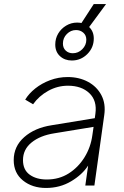

<svg xmlns="http://www.w3.org/2000/svg" viewBox="-20 -920 613 952"><path d="M208 12Q140 12 94 -25Q48 -62 48 -126Q48 -194 100 -240Q152 -286 236 -299L450 -334L453 -356Q462 -421 423 -458Q384 -495 317 -495Q265 -495 219 -469.5Q173 -444 144 -403L105 -426Q123 -456 155 -481.5Q187 -507 228.5 -522.5Q270 -538 316 -538Q372 -538 416 -514.5Q460 -491 482.5 -448.5Q505 -406 497 -350L448 0H403L417 -99Q388 -54 332.5 -21Q277 12 208 12ZM94 -126Q94 -78 127 -54Q160 -30 212 -30Q273 -30 320.5 -60Q368 -90 399 -140Q430 -190 438 -250L444 -291L249 -259Q179 -248 136.5 -213.5Q94 -179 94 -126ZM336 -620Q301 -620 277.5 -641.5Q254 -663 254 -699Q254 -729 268.5 -753.5Q283 -778 308 -793Q333 -808 362 -808Q373 -808 384 -806L445 -900H506L422 -786Q445 -764 445 -729Q445 -684 413 -652Q381 -620 336 -620ZM341 -656Q368 -656 388 -676Q408 -696 408 -723Q408 -745 393 -758Q378 -771 357 -771Q331 -771 311.5 -751.5Q292 -732 292 -704Q292 -682 306 -669Q320 -656 341 -656Z"/></svg>

Font: Plus Jakarta Sans ExtraLight
Style: Italic
Weight: 200
Italic angle: -8°
Designer: Gumpita Rahayu
Foundry: Tokotype
Version: Version 2.071; ttfautohint (v1.8.4.7-5d5b);gftools[0.9.29]